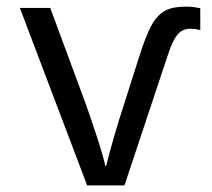

<svg xmlns="http://www.w3.org/2000/svg" viewBox="-20 -560 640 580"><path d="M40 -536.1H131.8L241.2 -240.2Q245.1 -229.5 250.2 -214.1Q255.4 -198.7 261.2 -181.6Q267.1 -164.6 272.9 -146.5Q278.8 -128.4 283.7 -112.1Q288.6 -95.7 292.5 -81.8Q296.4 -67.9 297.9 -59.1H300.8Q304.2 -73.7 310.3 -96.4Q316.4 -119.1 323.7 -144.3Q331.1 -169.4 338.6 -194.1Q346.2 -218.8 352.1 -236.8L401.9 -393.1Q416.5 -438.5 429.4 -467Q442.4 -495.6 458.3 -512Q474.1 -528.3 494.4 -534.2Q514.6 -540 543.9 -540Q556.6 -540 567.4 -538.3Q578.1 -536.6 585 -535.2V-469.2Q579.6 -470.7 571.8 -471.9Q564 -473.1 555.2 -473.1Q542.5 -473.1 532.7 -468.5Q522.9 -463.9 515.1 -454.1Q507.3 -444.3 500.2 -428.5Q493.2 -412.6 485.8 -390.1L356 0H243.2Z"/></svg>

Font: Apple Sans Adjectives
Style: Regular
Weight: 400
Monospace: yes
Foundry: Apple Sans Adjectives
Version: Version 0.01